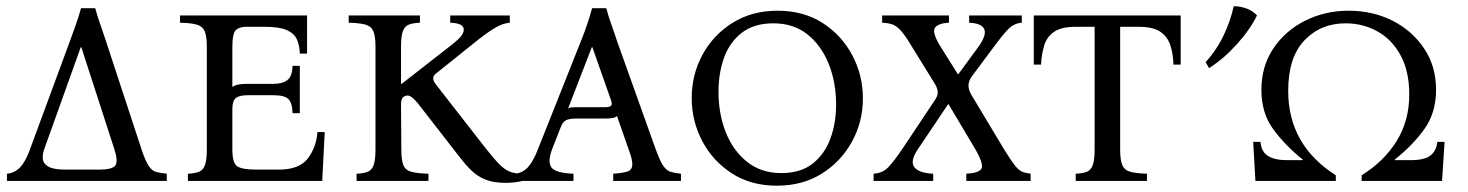

<svg xmlns="http://www.w3.org/2000/svg" viewBox="-20 -574 4656 609"><path d="M120 -100Q114 -83 116 -68.5Q118 -54 134.5 -45Q151 -36 188 -36H294Q337 -36 346 -49.5Q355 -63 343 -100L238 -424H236ZM509 -23V0H2V-23Q26 -25 43.5 -43Q61 -61 75 -100L203 -447Q212 -472 221 -497Q230 -522 237 -548H282Q289 -522 298 -497Q307 -472 315 -447L429 -100Q441 -64 451.5 -48Q462 -32 475.5 -28.5Q489 -25 509 -23Z M576 0V-23Q598 -24 611 -29Q624 -34 630 -50Q636 -66 636 -100V-425Q636 -460 629 -475.5Q622 -491 604 -496Q586 -501 551 -502V-525H954V-404H931Q930 -432 921 -450.5Q912 -469 888.5 -479Q865 -489 819 -489H761Q740 -489 728.5 -479Q717 -469 717 -425V-298Q725 -304 736.5 -306Q748 -308 764 -308H847Q876 -308 891.5 -320Q907 -332 908 -365H931V-215H908Q907 -248 894.5 -260Q882 -272 847 -272H766Q739 -272 728 -263Q717 -254 717 -228V-100Q717 -57 732.5 -46.5Q748 -36 793 -36H864Q929 -36 956 -71Q983 -106 987 -155H1010L1002 0Z M1521 -103Q1547 -70 1564.5 -52.5Q1582 -35 1598.5 -29Q1615 -23 1637 -23V0Q1612 6 1584 6Q1545 6 1519.5 -4.5Q1494 -15 1475.5 -33Q1457 -51 1440 -73L1308 -243Q1286 -271 1273 -271Q1265 -271 1258.5 -265.5Q1252 -260 1252 -242L1253 -100Q1253 -66 1259.5 -50Q1266 -34 1285 -29Q1304 -24 1339 -23V0H1111V-23Q1133 -24 1146 -29Q1159 -34 1165 -50Q1171 -66 1171 -100V-425Q1171 -460 1164 -475.5Q1157 -491 1139 -496Q1121 -501 1086 -502V-525H1312V-502Q1290 -501 1277 -496Q1264 -491 1258 -475.5Q1252 -460 1252 -425V-308H1254L1413 -432Q1438 -452 1444.5 -462Q1451 -472 1451 -480Q1451 -490 1441 -495.5Q1431 -501 1408 -502V-525H1597V-502Q1575 -500 1552.5 -487Q1530 -474 1498 -449L1362 -340Q1346 -328 1362 -307Z M2060 -100Q2073 -64 2083.5 -48.5Q2094 -33 2107 -29Q2120 -25 2140 -23V0H1925V-23Q1954 -25 1969 -29.5Q1984 -34 1985.5 -50Q1987 -66 1974 -100L1937 -206Q1932 -201 1922 -199.5Q1912 -198 1901 -198H1808Q1787 -198 1776 -193Q1765 -188 1758 -169L1731 -100Q1716 -60 1729.5 -42.5Q1743 -25 1799 -23V0H1613V-23Q1637 -25 1654 -43Q1671 -61 1686 -100L1824 -447Q1834 -472 1842.5 -497Q1851 -522 1858 -548H1903Q1910 -522 1919 -497Q1928 -472 1936 -447ZM1900 -234Q1915 -234 1919 -239.5Q1923 -245 1916 -262L1859 -424H1857L1782 -230Q1787 -233 1793.5 -233.5Q1800 -234 1808 -234Z M2446 -540Q2529 -540 2589.5 -501Q2650 -462 2683.5 -398.5Q2717 -335 2717 -262Q2717 -188 2682.5 -125Q2648 -62 2587 -23.5Q2526 15 2444 15Q2362 15 2301.5 -24Q2241 -63 2207.5 -126.5Q2174 -190 2174 -263Q2174 -337 2208 -400Q2242 -463 2303.5 -501.5Q2365 -540 2446 -540ZM2458 -25Q2519 -25 2557 -54.5Q2595 -84 2613.5 -133.5Q2632 -183 2632 -242Q2632 -313 2608.5 -371.5Q2585 -430 2541 -465Q2497 -500 2433 -500Q2372 -500 2333.5 -470.5Q2295 -441 2277 -392Q2259 -343 2259 -283Q2259 -212 2282.5 -153.5Q2306 -95 2350.5 -60Q2395 -25 2458 -25Z M2751 0V-23Q2780 -25 2798 -44Q2816 -63 2841 -100L2943 -253Q2954 -268 2954.5 -279.5Q2955 -291 2946 -307L2873 -425Q2853 -459 2839 -475Q2825 -491 2812 -496Q2799 -501 2778 -502V-525H2990V-502Q2954 -500 2945 -485Q2936 -470 2964 -425L3018 -339H3020L3083 -425Q3136 -498 3054 -502V-525H3221V-502Q3196 -500 3178 -481.5Q3160 -463 3132 -425L3062 -331Q3043 -305 3060 -275L3165 -100Q3186 -66 3198.5 -50Q3211 -34 3222 -29.5Q3233 -25 3249 -23V0H3045V-23Q3083 -25 3092.5 -38Q3102 -51 3074 -100L2989 -243H2987L2891 -100Q2866 -63 2880 -44Q2894 -25 2940 -23V0Z M3259 -525H3725V-369H3702Q3701 -404 3692 -431Q3683 -458 3660 -473.5Q3637 -489 3591 -489H3533V-100Q3533 -66 3540 -50Q3547 -34 3565.5 -29Q3584 -24 3618 -23V0H3392V-23Q3414 -24 3427 -29Q3440 -34 3446 -50Q3452 -66 3452 -100V-489H3392Q3347 -489 3324 -473.5Q3301 -458 3292.5 -431Q3284 -404 3282 -369H3259Z M4539 -124H4562L4554 0H4299V-18Q4371 -63 4410.5 -127.5Q4450 -192 4450 -274Q4450 -348 4422.5 -398.5Q4395 -449 4349 -474.5Q4303 -500 4248 -500Q4169 -500 4117.5 -446Q4066 -392 4066 -286Q4066 -114 4217 -18V0H3962L3955 -124H3978Q3981 -92 4002.5 -79Q4024 -66 4062 -66H4112V-68Q4057 -112 4019 -163.5Q3981 -215 3981 -289Q3981 -364 4019 -420.5Q4057 -477 4120 -508.5Q4183 -540 4258 -540Q4334 -540 4396.5 -508.5Q4459 -477 4497 -420.5Q4535 -364 4535 -289Q4535 -216 4497.5 -164Q4460 -112 4404 -68V-66H4454Q4499 -66 4517.5 -81Q4536 -96 4539 -124ZM3893 -554Q3911 -555 3932.5 -547.5Q3954 -540 3967 -525Q3945 -480 3903 -433.5Q3861 -387 3815 -358L3804 -377Q3839 -415 3861.5 -462.5Q3884 -510 3893 -554Z"/></svg>

Font: Bona Nova SC
Style: Regular
Weight: 400
Designer: Mateusz Machalski
Foundry: Capitalics
Version: Version 4.001; ttfautohint (v1.8.4.7-5d5b)